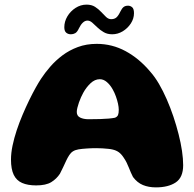

<svg xmlns="http://www.w3.org/2000/svg" viewBox="-20 -790 839 830"><path d="M654.1 20Q622.4 20 597.9 9.9Q573.5 -0.1 554.9 -24.9Q550 -33.9 545.8 -44Q541.5 -54.1 537.2 -64.8Q533 -75.4 527.5 -86.8Q522 -98.1 514.1 -109.4Q504.5 -124.1 493.4 -132.1Q482.2 -140.1 466.6 -143.6Q459.8 -145.4 448.1 -146.6Q436.4 -147.9 422.6 -148.7Q408.8 -149.5 395.8 -149.5Q376 -149.5 355.6 -148.1Q335.2 -146.8 319.8 -144.4Q304.9 -141.8 295.6 -135.9Q286.2 -130 279.4 -119.4Q272.6 -109.1 266.2 -95.6Q259.9 -82.1 253.2 -67.6Q246.6 -53 239 -38.9Q224.6 -16.9 201.7 -2.7Q178.8 11.5 136.1 11.5Q100 11.5 75.7 0.9Q51.4 -9.6 39.4 -34.2Q27.5 -58.8 27.5 -100.1Q27.5 -128.1 34.2 -160.4Q40.9 -192.6 52.2 -226.8Q63.6 -261 77.7 -294.1Q91.8 -327.2 106.3 -357.1Q120.9 -387 134.2 -410.8Q147.5 -434.6 157.2 -449.2Q174 -475 197.1 -501.6Q220.1 -528.2 249.9 -550.6Q279.6 -572.9 316.5 -586.6Q353.4 -600.4 398.1 -600.4Q464.9 -600.4 523.3 -568.7Q581.8 -537 629.6 -480.1Q649.1 -458.2 667.1 -427.6Q685 -396.9 700.8 -360.8Q716.6 -324.6 729.6 -286.1Q742.5 -247.6 752.1 -209.6Q761.8 -171.6 766.8 -137.5Q771.8 -103.4 771.8 -76Q771.8 -22.9 739.7 -1.4Q707.6 20 654.1 20ZM477.1 -281.1Q487.1 -285.2 490.2 -292.8Q493.4 -300.4 493.4 -315.4Q493.4 -326.6 490.1 -341.9Q486.8 -357.1 481 -373.2Q475.2 -389.4 467.8 -402.4Q457 -422.2 442.4 -434.9Q427.9 -447.6 411.5 -447.6Q389.8 -447.6 371.2 -429.9Q352.6 -412.1 340 -389.1Q335.5 -380.9 330.4 -369.9Q325.4 -358.9 321.3 -347.1Q317.2 -335.4 314.6 -324.6Q311.9 -313.9 311.9 -305.9Q311.9 -288.9 326.4 -281.8Q341 -274.6 362.8 -274.6Q390.9 -274.6 412.5 -275.3Q434.1 -276 450.2 -277.4Q466.4 -278.9 477.1 -281.1ZM286.6 -641.8Q274.5 -641.8 266.2 -648.7Q258 -655.6 258 -672.2Q258 -696.9 271.2 -719.2Q284.5 -741.6 306.6 -755.8Q328.6 -770 354.2 -770Q375.9 -770 390.8 -760.5Q405.6 -751 417.1 -738.6Q428.5 -726.1 438.7 -716.6Q448.9 -707.1 460.5 -707.1Q474 -707.1 482.4 -713.9Q490.9 -720.6 499.8 -739.1Q506.8 -753.6 514.1 -759.5Q521.5 -765.4 533.6 -765.4Q543.2 -765.4 551.2 -758.8Q559.2 -752.1 559.2 -733Q559.2 -709.5 545.5 -688.5Q531.8 -667.5 510.4 -654.6Q489 -641.8 465.1 -641.8Q444 -641.8 428.6 -650.8Q413.1 -659.8 401.1 -671.4Q389.1 -683 378.9 -692Q368.6 -701 358.2 -701Q347.5 -701 338.2 -692.2Q328.9 -683.5 321.4 -667.9Q313.9 -651.5 305.2 -646.6Q296.6 -641.8 286.6 -641.8Z"/></svg>

Font: Gluten Thin
Style: Regular
Weight: 100
Designer: Tyler Finck
Foundry: Etcetera Type Company
Version: Version 1.300